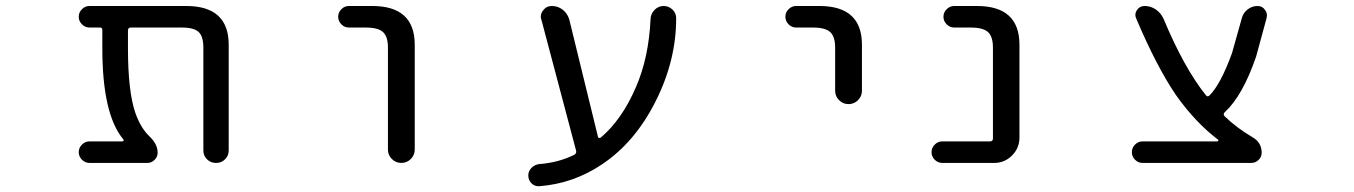

<svg xmlns="http://www.w3.org/2000/svg" viewBox="-20 -567 4540 644"><path d="M747.1 -62.5Q747.1 -44.9 734.9 -32.7Q722.7 -20.5 704.6 -20.5Q686.5 -20.5 674.3 -32.7Q662.1 -44.9 662.1 -62.5V-407.2Q662.1 -444.3 646.5 -459.5Q630.9 -474.6 589.8 -474.6H418.9Q409.2 -474.6 409.2 -464.8V-405.3Q409.2 -261.7 433.6 -189.5Q451.2 -138.7 480.5 -110.4Q508.8 -84 508.8 -54.7Q508.8 -41 498.5 -30.8Q488.3 -20.5 474.6 -20.5H280.3Q265.6 -20.5 254.9 -31.2Q244.1 -42 244.1 -56.6Q244.1 -71.3 254.9 -82Q265.6 -92.8 280.3 -92.8H390.6Q393.6 -92.8 394.5 -95.2Q395.5 -97.7 393.6 -99.6Q323.2 -183.6 323.2 -405.3V-466.8Q323.2 -474.6 315.4 -474.6H280.3Q265.6 -474.6 254.9 -485.4Q244.1 -496.1 244.1 -510.7Q244.1 -525.4 254.9 -536.1Q265.6 -546.9 280.3 -546.9H604.5Q747.1 -546.9 747.1 -417Z M1150.4 -474.6Q1135.7 -474.6 1125 -485.4Q1114.3 -496.1 1114.3 -510.7Q1114.3 -525.4 1125 -536.1Q1135.7 -546.9 1150.4 -546.9H1228.5Q1371.1 -546.9 1371.1 -417V-65.4Q1371.1 -46.9 1357.9 -33.7Q1344.7 -20.5 1326.2 -20.5Q1307.6 -20.5 1294.4 -33.7Q1281.2 -46.9 1281.2 -65.4V-407.2Q1281.2 -444.3 1264.6 -459.5Q1248 -474.6 1207 -474.6Z M1985.4 -109.4Q1985.4 -105.5 1988.8 -104.5Q1992.2 -103.5 1995.1 -105.5Q2066.4 -166 2113.3 -275.4Q2156.2 -374 2162.1 -503.9Q2163.1 -521.5 2175.8 -534.2Q2188.5 -546.9 2206.1 -546.9Q2223.6 -546.9 2236.3 -534.2Q2248 -522.5 2248 -505.9Q2248 -364.3 2179.7 -228.5Q2110.4 -89.8 1999 -15.6Q1903.3 48.8 1789.1 57.6Q1787.1 57.6 1786.1 57.6Q1772.5 57.6 1762.7 47.9Q1752 37.1 1752 21.5Q1752 6.8 1762.7 -3.9Q1773.4 -14.6 1788.1 -16.6Q1853.5 -21.5 1906.2 -47.9Q1915 -52.7 1912.1 -62.5L1795.9 -501Q1793.9 -505.9 1793.9 -510.7Q1793.9 -522.5 1801.8 -532.2Q1812.5 -546.9 1831.1 -546.9Q1851.6 -546.9 1867.7 -534.2Q1883.8 -521.5 1889.6 -501Z M2650.4 -474.6Q2635.7 -474.6 2625 -485.4Q2614.3 -496.1 2614.3 -510.7Q2614.3 -525.4 2625 -536.1Q2635.7 -546.9 2650.4 -546.9H2728.5Q2871.1 -546.9 2871.1 -417V-262.7Q2871.1 -244.1 2857.9 -231Q2844.7 -217.8 2826.2 -217.8Q2807.6 -217.8 2794.4 -231Q2781.2 -244.1 2781.2 -262.7V-407.2Q2781.2 -444.3 2764.6 -459.5Q2748 -474.6 2707 -474.6Z M3310.5 -407.2Q3310.5 -444.3 3293.9 -459.5Q3277.3 -474.6 3236.3 -474.6H3180.7Q3166 -474.6 3155.3 -485.4Q3144.5 -496.1 3144.5 -510.7Q3144.5 -525.4 3155.3 -536.1Q3166 -546.9 3180.7 -546.9H3256.8Q3399.4 -546.9 3399.4 -417V-105.5Q3399.4 -70.3 3374.5 -45.4Q3349.6 -20.5 3314.5 -20.5H3140.6Q3126 -20.5 3115.2 -31.2Q3104.5 -42 3104.5 -56.6Q3104.5 -71.3 3115.2 -82Q3126 -92.8 3140.6 -92.8H3300.8Q3310.5 -92.8 3310.5 -102.5Z M4063.5 -92.8Q4065.4 -92.8 4066.4 -95.2Q4067.4 -97.7 4065.4 -98.6Q3989.3 -156.2 3923.8 -249Q3859.4 -343.8 3791 -504.9Q3784.2 -519.5 3793.5 -533.2Q3802.7 -546.9 3819.3 -546.9Q3839.8 -546.9 3856.9 -535.2Q3874 -523.4 3882.8 -503.9Q3951.2 -339.8 4024.4 -248Q4030.3 -240.2 4037.1 -247.1Q4074.2 -284.2 4112.3 -388.7L4145.5 -506.8Q4150.4 -524.4 4165 -535.6Q4179.7 -546.9 4198.2 -546.9Q4213.9 -546.9 4222.7 -534.2Q4229.5 -525.4 4229.5 -515.6Q4229.5 -511.7 4228.5 -506.8L4193.4 -377.9Q4148.4 -246.1 4087.9 -190.4Q4081.1 -183.6 4087.9 -176.8Q4127 -138.7 4181.6 -106.4Q4211.9 -88.9 4211.9 -54.7Q4211.9 -41 4201.7 -30.8Q4191.4 -20.5 4176.8 -20.5H3812.5Q3797.9 -20.5 3787.1 -31.2Q3776.4 -42 3776.4 -56.6Q3776.4 -71.3 3787.1 -82Q3797.9 -92.8 3812.5 -92.8Z"/></svg>

Font: Rounded-X Mgen+ 1mn regular
Style: Regular
Weight: 400
Designer: [Source Han Sans]
Ryoko NISHIZUKA  (kana & ideographs); Paul D. Hunt (Latin, Greek & Cyrillic); Wenlong ZHANG  (bopomofo
Version: Version 1.059.20150602